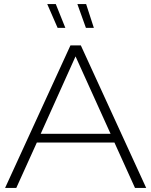

<svg xmlns="http://www.w3.org/2000/svg" viewBox="-20 -923 743 943"><path d="M5 0H60L161 -223H542L643 0H698L377 -700H326ZM402 -786H441L403 -903H360ZM263 -786H301L254 -903H212ZM180 -266 351 -646 523 -266Z"/></svg>

Font: Chess Sans Light
Style: Regular
Weight: 300
Designer: Wolf Bōese
Foundry: Wolf Bōese
Version: Version 7.223;Glyphs 3.3 (3306)